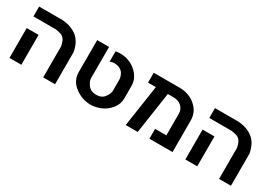

<svg xmlns="http://www.w3.org/2000/svg" viewBox="6 -1271 2725 1943"><g transform="rotate(30 1368.5 -300.0)"><path d="M473.1 -365.2Q462.9 -407.2 454.1 -423.8Q451.7 -428.7 447.5 -435.1Q443.4 -441.4 442.9 -441.9Q436 -453.6 416 -465.8Q414.1 -467.3 407 -469.5Q399.9 -471.7 391.6 -474.1Q383.3 -476.6 381.8 -477.1Q379.4 -478 359.9 -481.4Q340.3 -484.9 339.8 -484.9H79.1V-600.1H352.1Q357.9 -599.6 386.2 -596.2Q456.5 -587.9 516.1 -545.9Q590.8 -493.7 611.8 -374V0H473.1ZM79.1 0V-349.1H217.8V0Z M1021.5 -484.9Q999 -484.9 975.6 -473.1V-595.2Q1010.7 -600.1 1026.9 -600.1Q1097.2 -600.1 1154.1 -571.3Q1210.9 -542.5 1248.5 -494.1Q1290.5 -439.5 1290.5 -374V-226.1Q1290.5 -158.7 1246.8 -104.7Q1203.1 -50.8 1144.5 -25.9Q1084 0 1023.4 0Q925.8 0 841.8 -63Q757.8 -126 757.8 -226.1V-600.1H896.5V-234.9Q896.5 -200.7 928.7 -158.2Q960.9 -115.2 1023.4 -115.2Q1088.4 -115.2 1119.6 -158.2Q1151.9 -202.6 1151.9 -234.9V-365.2Q1151.9 -395.5 1131.8 -432.1Q1118.7 -456.5 1089.4 -470.7Q1060.1 -484.9 1021.5 -484.9Z M1845.7 -369.1Q1845.7 -419.9 1809.1 -452.4Q1772.5 -484.9 1718.8 -484.9H1649.4L1577.6 0H1437.5L1509.8 -484.9H1418.5V-600.1H1718.8Q1831.5 -600.1 1907.7 -534.2Q1984.4 -467.8 1984.4 -369.1V0H1714.4V-115.2H1845.7Z M2528.3 -365.2Q2518.1 -407.2 2509.3 -423.8Q2506.8 -428.7 2502.7 -435.1Q2498.5 -441.4 2498 -441.9Q2491.2 -453.6 2471.2 -465.8Q2469.2 -467.3 2462.2 -469.5Q2455.1 -471.7 2446.8 -474.1Q2438.5 -476.6 2437 -477.1Q2434.6 -478 2415 -481.4Q2395.5 -484.9 2395 -484.9H2134.3V-600.1H2407.2Q2413.1 -599.6 2441.4 -596.2Q2511.7 -587.9 2571.3 -545.9Q2646 -493.7 2667 -374V0H2528.3ZM2134.3 0V-349.1H2272.9V0Z"/></g></svg>

Font: Miedinger*
Style: Bold
Weight: 700
Version: Version 001.000